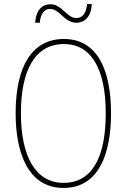

<svg xmlns="http://www.w3.org/2000/svg" viewBox="-20 -916 624 946"><path d="M153 -804H176C180 -854 203 -872 227 -872C274 -872 297 -804 356 -804C397 -804 430 -834 432 -896H409C405 -848 384 -827 356 -827C309 -827 286 -895 228 -895C188 -895 158 -868 153 -804ZM527 -358C527 -576 457 -724 295 -724C141 -724 57 -594 57 -358C57 -164 118 10 293 10C467 10 527 -158 527 -358ZM83 -358C83 -569 152 -699 295 -699C430 -699 501 -576 501 -358C501 -141 434 -15 293 -15C155 -15 83 -146 83 -358Z"/></svg>

Font: Noto Sans Arabic UI Cn Th
Style: Regular
Weight: 100
Width: 3
Designer: Monotype Design Team, Nadine Chahine and Nizar Qandah
Foundry: Monotype Imaging Inc.
Version: Version 2.010